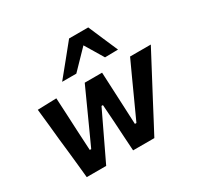

<svg xmlns="http://www.w3.org/2000/svg" viewBox="-164 -965 1184 1155"><g transform="rotate(-30 428.0 -388.0)"><path d="M123 0Q118 -47 113.5 -94Q108.5 -141 103.5 -188.5L93.5 -277.5Q88 -333 82.5 -387Q76.5 -441 70.5 -498L201.5 -502Q204.5 -447 207.5 -386.8Q210.5 -326.5 213 -271L220.5 -132.5H230.5L294.5 -273Q320 -330 345.5 -385.5Q371 -441 396.5 -498H517Q522 -387.5 527.5 -275L534 -132.5H544.5L610 -276Q635 -331 661.8 -389.8Q688.5 -448.5 711.5 -498H855.5Q796.5 -386 739 -277.5L693 -190.5Q667.5 -141.5 642.2 -93.8Q617 -46 592.5 0H445Q442 -48 438.5 -101.5Q435 -155 432.5 -203.5L424 -326.5H414L354 -201Q331 -152 306.2 -100.8Q281.5 -49.5 258 0ZM578.5 -569Q560 -600.5 540.5 -632.5Q521 -664 502 -696.5Q470.5 -664.5 440.5 -633Q410 -601.5 380 -570.5H281.5Q324 -622.5 365.2 -673.2Q406.5 -724 448 -775.5H581Q603 -724.5 625 -673Q647 -621.5 669.5 -570.5Z"/></g></svg>

Font: Heraclito SemiBold
Style: Italic
Weight: 600
Italic angle: -12°
Designer: Kostas Bartsokas (font) & Cristiano Sobral (main changes)
Foundry: Kostas Bartsokas (font) & Cristiano Sobral (main changes)
Version: Version 1.00;July 8, 2020;FontCreator 13.0.0.2655 64-bit